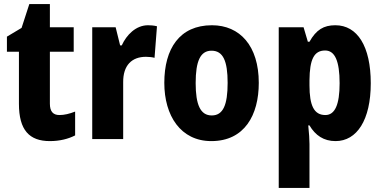

<svg xmlns="http://www.w3.org/2000/svg" viewBox="-20 -683 1877 943"><path d="M272 -118C240 -118 225 -136 225 -174V-429H342V-549H225V-663H124L86 -546L14 -503V-429H73V-173C73 -44 124 10 225 10C274 10 316 -1 349 -18V-135C321 -124 296 -118 272 -118Z M707 -559C647 -559 601 -511 578 -460H570L548 -549H433V0H585V-278C584 -363 628 -404 697 -404C712 -404 729 -402 739 -399L751 -554C735 -558 720 -559 707 -559Z M1251 -276C1251 -458 1158 -559 1021 -559C862 -559 787 -444 787 -276C787 -115 867 10 1018 10C1181 10 1251 -118 1251 -276ZM941 -275C941 -383 964 -434 1019 -434C1076 -434 1098 -383 1098 -276C1098 -168 1076 -116 1020 -116C964 -116 941 -169 941 -275Z M1627 -559C1570 -559 1533 -537 1500 -478H1492L1471 -549H1349V240H1500V24C1500 2 1498 -27 1494 -67H1500C1529 -18 1570 10 1628 10C1733 10 1801 -94 1801 -274C1801 -456 1735 -559 1627 -559ZM1577 -435C1625 -435 1648 -383 1648 -274C1648 -169 1625 -118 1578 -118C1522 -118 1500 -165 1500 -264V-289C1501 -391 1522 -435 1577 -435Z"/></svg>

Font: Noto Sans Gurmukhi UI Condensed ExtraBold
Style: Regular
Weight: 800
Width: 3
Designer: Jelle Bosma - Monotype Design Team
Foundry: Monotype Imaging Inc.
Version: Version 2.004